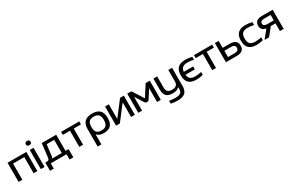

<svg xmlns="http://www.w3.org/2000/svg" viewBox="212 -2422 6565 4341"><g transform="rotate(-30 3495.0 -251.0)"><path d="M44.9 0V-500H535.2V0H437V-421.9H143.1V0Z M624.5 -500H722.7V0H624.5ZM610.4 -650.9V-652.8Q610.4 -678.7 627 -693.4Q643.6 -708 673.8 -708Q703.6 -708 719.5 -693.4Q735.4 -678.7 735.4 -652.8V-650.9Q735.4 -625.5 719.5 -611.3Q703.6 -597.2 673.8 -597.2Q643.6 -597.2 627 -611.3Q610.4 -625.5 610.4 -650.9Z M834 -78.1Q862.8 -78.1 877.2 -92.8Q891.6 -107.4 896 -144L937 -500H1314.9V-78.1H1395V137.2H1296.9V0H884.3V137.2H786.1V-78.1ZM965.3 -78.1H1217.3V-421.9H1021L986.3 -138.2Q981.9 -102.1 965.3 -78.1Z M1629.9 0V-421.9H1441.9V-500H1916V-421.9H1728V0Z M2513.7 -244.1Q2513.7 -115.2 2453.6 -53.2Q2393.6 8.8 2269 8.8Q2205.1 8.8 2167.5 -6.8Q2129.9 -22.5 2098.6 -55.2H2090.8V200.2H1992.7V-255.9Q1992.7 -508.8 2252.9 -508.8Q2513.7 -508.8 2513.7 -255.9ZM2090.8 -247.1Q2090.8 -154.3 2129.4 -112.1Q2168 -69.8 2252.9 -69.8Q2338.4 -69.8 2377.2 -112.3Q2416 -154.8 2416 -247.1V-252.9Q2416 -345.2 2377.2 -387.7Q2338.4 -430.2 2252.9 -430.2Q2168 -430.2 2129.4 -387.9Q2090.8 -345.7 2090.8 -252.9Z M2590.3 0V-500H2688.5V-117.2L2982.4 -500H3080.6V0H2982.4V-382.8L2688.5 0Z M3169.9 -500H3277.8L3457 -220.2Q3459.5 -216.8 3464.1 -216.8Q3468.8 -216.8 3471.2 -220.2L3649.9 -500H3757.8V0H3660.2V-360.8L3522 -144Q3501 -110.4 3463.9 -110.4Q3426.8 -110.4 3405.8 -144L3268.1 -360.8V0H3169.9Z M4339.8 -25.9Q4339.8 94.2 4278.8 150.1Q4217.8 206.1 4078.6 206.1Q3997.6 206.1 3908.7 188V111.8Q3994.6 127 4070.8 127Q4163.1 127 4202.4 96.2Q4241.7 65.4 4241.7 -2.9V-48.8H4233.9Q4186.5 8.8 4070.8 8.8Q3958 8.8 3905.3 -42.7Q3852.5 -94.2 3852.5 -205.1V-500H3950.7V-209Q3950.7 -136.2 3985.4 -103Q4020 -69.8 4095.7 -69.8Q4172.4 -69.8 4207 -103Q4241.7 -136.2 4241.7 -209V-500H4339.8Z M4424.8 -255.9Q4424.8 -383.3 4490 -446Q4555.2 -508.8 4687.5 -508.8Q4772.9 -508.8 4860.8 -485.8V-410.2Q4780.8 -430.2 4695.8 -430.2Q4614.3 -430.2 4572.5 -396Q4530.8 -361.8 4524.4 -288.1H4768.6V-211.9H4524.4Q4530.8 -138.2 4572.5 -104Q4614.3 -69.8 4695.8 -69.8Q4780.8 -69.8 4860.8 -89.8V-14.2Q4772.9 8.8 4687.5 8.8Q4555.2 8.8 4490 -54Q4424.8 -116.7 4424.8 -244.1Z M5100.1 0V-421.9H4912.1V-500H5386.2V-421.9H5198.2V0Z M5458 0V-500H5556.2V-318.8H5742.2Q5934.1 -318.8 5934.1 -160.2Q5934.1 0 5742.2 0ZM5556.2 -78.1H5732.9Q5835.9 -78.1 5835.9 -160.2Q5835.9 -241.2 5732.9 -241.2H5556.2Z M5994.1 -255.9Q5994.1 -383.3 6059.3 -446Q6124.5 -508.8 6256.8 -508.8Q6342.3 -508.8 6430.2 -485.8V-410.2Q6350.1 -430.2 6265.1 -430.2Q6174.8 -430.2 6133.3 -387.9Q6091.8 -345.7 6091.8 -252.9V-247.1Q6091.8 -154.3 6133.3 -112.1Q6174.8 -69.8 6265.1 -69.8Q6350.1 -69.8 6430.2 -89.8V-14.2Q6342.3 8.8 6256.8 8.8Q6124.5 8.8 6059.3 -54Q5994.1 -116.7 5994.1 -244.1Z M6965.8 -500V0H6867.7V-201.2H6745.6L6583.5 0H6466.8L6631.3 -205.1Q6499.5 -226.6 6499.5 -350.1Q6499.5 -500 6691.4 -500ZM6597.7 -350.1Q6597.7 -278.8 6700.7 -278.8H6867.7V-421.9H6700.7Q6597.7 -421.9 6597.7 -350.1Z"/></g></svg>

Font: LT Wave
Style: Regular
Weight: 400
Designer: Daniel Lyons
Version: Version 2.5 (Glyphs App)